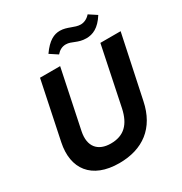

<svg xmlns="http://www.w3.org/2000/svg" viewBox="-212 -1085 1181 1248"><g transform="rotate(-30 378.5 -460.5)"><path d="M322 10C499 10 621 -80 658 -261L757 -729H605L514 -290C491 -183 437 -128 338 -128C243 -128 190 -186 212 -293L303 -729H152L62 -297C24 -116 116 10 322 10ZM542 -800C590 -800 638 -820 684 -893L626 -931C604 -906 578 -896 555 -896C510 -896 470 -929 416 -929C372 -929 328 -909 277 -836L335 -798C354 -820 376 -833 405 -833C449 -833 477 -800 542 -800Z"/></g></svg>

Font: Mona Sans
Style: Bold Italic
Weight: 700
Italic angle: -11.7°
Designer: Deni Anggara
Foundry: GitHub
Version: Version 2.000;Glyphs 3.2.3 (3260)